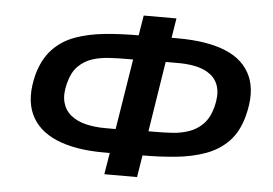

<svg xmlns="http://www.w3.org/2000/svg" viewBox="-53 -808 1290 906"><g transform="rotate(5 592.5 -355.0)"><path d="M472 26 493 -101 517 -76H460Q324 -76 235 -114Q146 -152 112.5 -227Q79 -302 107 -413Q128 -489 171.5 -535Q215 -581 277.5 -603.5Q340 -626 416 -633.5Q492 -641 581 -641H618L572 -615L592 -736H747L728 -617L702 -643H760Q901 -643 989 -606.5Q1077 -570 1110 -494.5Q1143 -419 1113 -306Q1093 -230 1049 -184.5Q1005 -139 941.5 -116Q878 -93 801.5 -85.5Q725 -78 640 -78H601L648 -104L627 26ZM502 -162 565 -555 592 -525H531Q489 -525 446 -522.5Q403 -520 366.5 -508Q330 -496 301.5 -468Q273 -440 259 -386Q245 -332 255.5 -294.5Q266 -257 295 -234Q324 -211 366 -201Q408 -191 456 -191H533ZM657 -164 628 -194H691Q732 -194 774 -196.5Q816 -199 853.5 -212Q891 -225 919.5 -254Q948 -283 962 -335Q976 -390 966.5 -427.5Q957 -465 928 -487.5Q899 -510 857 -519Q815 -528 763 -527H687L719 -557Z"/></g></svg>

Font: Nunito Sans 7pt Expanded
Style: Bold Italic
Weight: 700
Width: 7
Italic angle: -9°
Designer: Vernon Adams
Foundry: Vernon Adams
Version: Version 3.101;gftools[0.9.27]